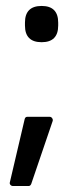

<svg xmlns="http://www.w3.org/2000/svg" viewBox="-20 -498 276 646"><path d="M120.1 -356Q64 -356 64 -412.1V-421.9Q64 -478 120.1 -478Q175.8 -478 175.8 -421.9V-412.1Q175.8 -356 120.1 -356ZM23.9 127.9Q18.6 127.9 15.1 124Q11.7 120.1 13.2 115.2L63 -97.2Q64.9 -105 71.8 -105H147Q152.3 -105 155.5 -100.3Q158.7 -95.7 157.2 -90.8L85 121.1Q82 127.9 76.2 127.9Z"/></svg>

Font: Sofia Sans
Style: Regular
Weight: 400
Designer: Botio Nikoltchev, Ani Petrova
Foundry: lettersoup
Version: Version 4.100